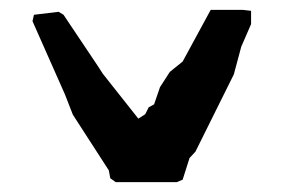

<svg xmlns="http://www.w3.org/2000/svg" viewBox="-20 -428 601 390"><path d="M490 -379V-406L473 -408H408L351 -303L325 -282L305 -251L293 -216L282 -210L275 -196L261 -187L189 -278L178 -295L109 -398L99 -404L49 -398L46 -385L112 -236L128 -195L201 -82L204 -66L215 -58H264H339L351 -63L365 -107L377 -120L455 -277L470 -333Z"/></svg>

Font: Dokdo
Style: Regular
Weight: 400
Version: Version 2.00